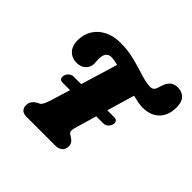

<svg xmlns="http://www.w3.org/2000/svg" viewBox="-186 -964 1158 1158"><g transform="rotate(45 393.0 -385.5)"><path d="M170 -336.5Q174.5 -352.5 187.5 -362.5Q200.5 -372.5 214.5 -372.5H279.5Q299 -435.5 317.8 -498.2Q336.5 -561 350.5 -608Q333.5 -612 319 -614.5Q304.5 -617 293.5 -617Q247.5 -617 246.5 -557Q246 -547 247.2 -538.5Q248.5 -530 248.5 -516.5Q248.5 -486.5 227 -465Q205.5 -443.5 170.5 -443.5Q128 -443.5 102 -471Q76 -498.5 77 -549Q78 -596 101.2 -634Q124.5 -672 168.2 -694.5Q212 -717 274 -717Q338 -717 396.2 -701.5Q454.5 -686 503.2 -670.5Q552 -655 587 -655Q612 -655 621 -681.5Q623 -688 624.5 -692.8Q626 -697.5 628 -704Q638 -737 656 -754Q674 -771 706 -771Q743 -771 765 -747.5Q787 -724 786 -677Q785 -610.5 746.8 -572.2Q708.5 -534 640 -534Q623.5 -534 601.5 -538Q579.5 -542 554.5 -548.5Q539.5 -497.5 526.5 -453.8Q513.5 -410 502.5 -372.5H562.5Q577.5 -372.5 584.5 -362.5Q591.5 -352.5 587 -336.5Q582 -319.5 569.2 -309.5Q556.5 -299.5 541.5 -299.5H481Q467 -251.5 456.8 -216.2Q446.5 -181 439 -155.5Q433.5 -135.5 436.5 -126Q439.5 -116.5 445.5 -112.5L464 -101Q492.5 -83 492.5 -55Q492.5 -27.5 475 -13.8Q457.5 0 431 0H186.5Q158.5 0 146.2 -13Q134 -26 134 -46.5Q134 -68 144.2 -82Q154.5 -96 171.5 -105L190 -115Q195.5 -118 203.2 -132.5Q211 -147 219.5 -174.5Q226 -196 236 -228.5Q246 -261 257.5 -299.5H192.5Q178 -299.5 171.5 -309.5Q165 -319.5 170 -336.5Z"/></g></svg>

Font: Fraunces 9pt SuperSoft Black
Style: Italic
Weight: 900
Italic angle: -16°
Version: Version 1.000;[0bf87f6ff]